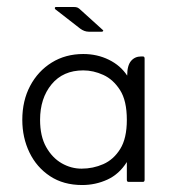

<svg xmlns="http://www.w3.org/2000/svg" viewBox="-20 -522 494 551"><path d="M138 -496Q137 -498 137.5 -500Q138 -502 141 -502H191Q199 -502 203 -500Q207 -498 212 -493L275 -436Q277 -435 276 -433Q275 -431 272 -431H235Q222 -431 210 -440ZM344 -57Q322 -22 288 -6.5Q254 9 216 9Q162 9 123.5 -16.5Q85 -42 64.5 -84.5Q44 -127 44 -178Q44 -233 66.5 -275.5Q89 -318 128.5 -342.5Q168 -367 219 -367Q259 -367 292.5 -350.5Q326 -334 345 -305Q345 -334 356 -347Q367 -360 385 -360H390Q395 -360 395 -354V-6Q395 0 390 0H349Q344 0 344 -6ZM214 -38Q247 -38 276.5 -51Q306 -64 325 -94.5Q344 -125 344 -178Q344 -233 324.5 -263.5Q305 -294 276.5 -307Q248 -320 219 -320Q161 -320 128 -280Q95 -240 95 -178Q95 -131 112.5 -100Q130 -69 157 -53.5Q184 -38 214 -38Z"/></svg>

Font: Zain Light
Style: Regular
Weight: 300
Designer: Zain,Boutros
Foundry: Mobile Telecommunications Company (Zain), 2024
Version: Version 1.51; ttfautohint (v1.8.4)